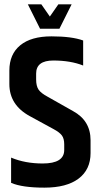

<svg xmlns="http://www.w3.org/2000/svg" viewBox="-20 -857 460 882"><path d="M396 -213V-154Q396 -78 341 -36.5Q286 5 184 5Q82 5 31 -17V-133Q95 -106 176 -106Q275 -106 275 -168V-194Q275 -220 264.5 -234.5Q254 -249 226 -264L116 -324Q23 -375 23 -471V-533Q23 -608 73 -649Q123 -690 216.5 -690Q310 -690 362 -671V-556Q304 -579 225 -579Q146 -579 146 -519V-492Q146 -462 157 -445.5Q168 -429 200 -412L315 -347Q396 -303 396 -213ZM164 -725 108 -837H170L209 -781L248 -837H309L253 -725Z"/></svg>

Font: Khand Semibold
Style: Regular
Weight: 600
Designer: Devanagari: Sanchit Sawaria, Jyotish Sonowal; Latin: Satya Rajpurohit
Foundry: Indian Type Foundry
Version: Version 1.100;PS 1.0;hotconv 1.0.78;makeotf.lib2.5.61930; tt